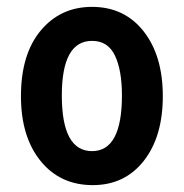

<svg xmlns="http://www.w3.org/2000/svg" viewBox="-20 -528 535 559"><path d="M250 11Q343 11 398.5 -59.5Q454 -130 454 -248Q454 -366 398 -437Q342 -508 248 -508Q156 -508 98.5 -439Q41 -370 41 -248Q41 -130 98 -59.5Q155 11 250 11ZM248 -88Q160 -88 160 -250Q160 -409 248 -409Q294 -409 314.5 -366.5Q335 -324 335 -250Q335 -88 248 -88Z"/></svg>

Font: Noto Sans Armenian Condensed Semi
Style: Regular
Weight: 600
Width: 3
Designer: Monotype Design Team
Foundry: Monotype Imaging Inc.
Version: Version 1.901